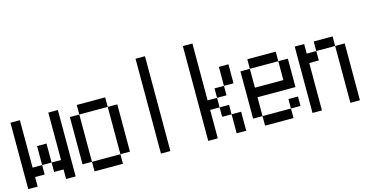

<svg xmlns="http://www.w3.org/2000/svg" viewBox="-81 -1175 3163 1631"><g transform="rotate(-15 1500.0 -359.0)"><path d="M0 57.6V-526.4H83V-109.4H167V-276.4H250V-109.4H333V-526.4H417V57.6H333V-26.4H250V-109.4H167V-26.4H83V57.6Z M500 -26.4V-442.4H583V-526.4H833V-442.4H917V-26.4H833V-442.4H583V-26.4H833V57.6H583V-26.4Z M1167 57.6V-776.4H1250V57.6Z M1583 57.6V-776.4H1667V-276.4H1750V-359.4H1833V-526.4H1917V-359.4H1833V-276.4H1750V-192.4H1833V-109.4H1917V57.6H1833V-109.4H1750V-192.4H1667V57.6Z M2083 -276.4H2333V-442.4H2083ZM2000 -26.4V-442.4H2083V-526.4H2333V-442.4H2417V-192.4H2083V-26.4ZM2333 -26.4V57.6H2083V-26.4ZM2333 -26.4V-109.4H2417V-26.4Z M2500 57.6V-526.4H2583V-442.4H2667V-526.4H2833V-442.4H2917V57.6H2833V-442.4H2667V-359.4H2583V57.6Z"/></g></svg>

Font: KH Dot Kodenmachou 12
Style: Regular
Weight: 400
Designer: Original version for X68000 by Keitarou Hiraki (http://hp.vector.co.jp/authors/VA000874/) / TrueType conversion by Homem
Version: Version 1.00.20150527